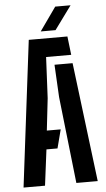

<svg xmlns="http://www.w3.org/2000/svg" viewBox="-63 -1007 577 1047"><g transform="rotate(-5 225.5 -484.0)"><path d="M22.5 0 121 -800H332.5L344.5 -698.5H207L196 -474L176 -298.5H252L225.5 -196.5H165L140 0ZM311.5 0 258.5 -474.5 249 -652.5H348L428.5 0ZM190 -840 280.5 -968H364.5L271 -840Z"/></g></svg>

Font: Big Shoulders Stencil Text Thin
Style: Bold
Weight: 700
Version: Version 2.001